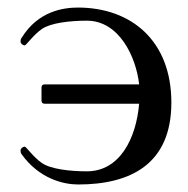

<svg xmlns="http://www.w3.org/2000/svg" viewBox="-20 -473 496 506"><path d="M90.3 -396.5C113.3 -412.6 164.1 -418.5 209 -418.5C294.4 -418.5 338.9 -322.3 346.7 -250.5H97.2C92.3 -250.5 89.4 -247.6 89.4 -242.7V-207.5C89.4 -202.6 92.3 -199.7 97.2 -199.7H346.7C338.9 -108.4 295.9 -21.5 209 -21.5C164.1 -21.5 113.3 -27.3 90.3 -43.5C69.3 -57.6 48.8 -86.4 45.4 -86.4C39.6 -86.4 34.2 -81.5 34.2 -76.7C34.2 -74.2 34.2 -69.8 37.1 -66.4C83.5 -1.5 147.9 13.2 186 13.2C324.7 13.2 431.6 -41 431.6 -202.6C431.6 -365.7 326.2 -452.6 186 -453.1C147 -453.1 80.6 -443.8 37.1 -373.5C34.2 -370.1 34.2 -365.7 34.2 -363.3C34.2 -358.4 39.6 -353.5 45.4 -353.5C48.8 -353.5 69.3 -382.3 90.3 -396.5Z"/></svg>

Font: Cardo
Style: Italic
Weight: 400
Designer: David J. Perry
Foundry: David J. Perry
Version: Version 0.99